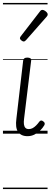

<svg xmlns="http://www.w3.org/2000/svg" viewBox="-20 -905 343 1300"><path d="M166 17Q143 17 127 9Q111 1 101.5 -13.5Q92 -28 89.5 -50Q87 -72 91 -101L137 -496Q139 -506 145.5 -510.5Q152 -515 165 -515Q179 -515 186 -510Q193 -505 191 -495L143 -101Q140 -79 142 -63.5Q144 -48 152 -39.5Q160 -31 175 -31Q189 -31 201 -37.5Q213 -44 224.5 -55.5Q236 -67 246 -81Q251 -88 258 -89Q265 -90 273 -83Q281 -78 282.5 -71Q284 -64 280 -57Q269 -38 251.5 -21Q234 -4 212.5 6.5Q191 17 166 17ZM140 -624Q134 -624 124.5 -631.5Q115 -639 115 -646Q115 -650 116.5 -653Q118 -656 121 -660L250 -827Q254 -833 258 -835.5Q262 -838 268 -838Q274 -838 282.5 -833Q291 -828 297 -821Q303 -814 303 -808Q303 -803 301.5 -800Q300 -797 296 -792L156 -633Q148 -624 140 -624ZM0 365H302V375H0ZM0 -20H302V0H0ZM0 -505H302V-500H0ZM0 -885H302V-875H0Z"/></svg>

Font: Playwrite GB J Guides
Style: Italic
Weight: 400
Italic angle: -7.01216°
Designer: Veronika Burian, José Scaglione
Foundry: TypeTogether
Version: Version 1.003